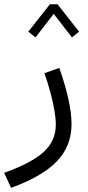

<svg xmlns="http://www.w3.org/2000/svg" viewBox="-112 -636 420 920"><path d="M127.2 -615.7 23.6 -484.1 58.2 -456.8 145.4 -569.6 232.7 -456.8 267.2 -484.1 163.6 -615.7ZM100.6 -285.2Q117.8 -237.4 129.9 -192Q142 -146.7 148.7 -107.7Q155.4 -68.6 155.4 -38.7Q155.4 39.6 96.6 92.8Q37.8 145.9 -92.2 192.1L-59 264Q92.1 209.1 161.4 136.1Q230.8 63.1 230.8 -41.1Q230.8 -94.9 215.4 -162.7Q200.1 -230.5 172.3 -310.8Z"/></svg>

Font: Estedad-FD VF
Style: Regular
Weight: 100
Designer: Amin Abedi
Version: Version 7.3